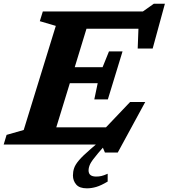

<svg xmlns="http://www.w3.org/2000/svg" viewBox="-44 -768 896 1020"><path d="M426.5 137.5Q426.5 170 467 170Q481.5 170 494.8 167Q508 164 528 155V196.5Q493 217.5 467.5 225Q442 232.5 417.5 232.5Q378 232.5 360.8 212.2Q343.5 192 343.5 164Q343.5 143.5 349.8 125Q356 106.5 375.8 83.2Q395.5 60 435 26L465 0H-24.5L-9 -51.5L82 -77.5L252.5 -630.5L167.5 -655.5L183.5 -707H715L773 -748H832L767 -510H687.5L691.5 -615.5H415.5L353 -411H501L535 -495H607L529 -240H457L475 -326H327L255 -91.5H519L647 -226H727.5L581.5 42.5H513.5L502.5 16.5L477 46Q443.5 85.5 435 103.5Q426.5 121.5 426.5 137.5Z"/></svg>

Font: Newsreader 6pt SemiBold
Style: Italic
Weight: 600
Italic angle: -17°
Designer: Hugues Gentile
Foundry: Production Type
Version: Version 1.003; ttfautohint (v1.8.3)